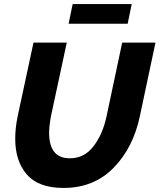

<svg xmlns="http://www.w3.org/2000/svg" viewBox="-20 -920 786 946"><path d="M318 -803 338 -900H629L609 -803ZM55 -236Q55 -290 67 -347L145 -710H309L231 -347Q222 -297 222 -266Q222 -140 324 -140Q395 -140 440.5 -199Q486 -258 505 -347L582 -710H746L669 -347Q636 -191 539 -92.5Q442 6 293 6Q170 6 112.5 -60Q55 -126 55 -236Z"/></svg>

Font: Raleway-v4020 ExtraBold
Style: Italic
Weight: 800
Italic angle: -12°
Designer: Matt McInerney, Pablo Impallari, Rodrigo Fuenzalida
Foundry: Matt McInerney, Pablo Impallari, Rodrigo Fuenzalida
Version: Version 4.020;PS 004.020;hotconv 1.0.88;makeotf.lib2.5.64775